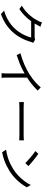

<svg xmlns="http://www.w3.org/2000/svg" viewBox="1530 -2376 891 3990"><g transform="rotate(90 1975.0 -381.5)"><path d="M872 -625Q865 -615 859 -599.5Q853 -584 849 -572Q836 -522 811 -462.5Q786 -403 751 -342.5Q716 -282 671 -228Q603 -145 508.5 -76.5Q414 -8 273 44L201 -21Q293 -48 366 -86.5Q439 -125 497 -172Q555 -219 600 -272Q639 -318 671.5 -373Q704 -428 727 -483.5Q750 -539 760 -584H389L421 -656Q433 -656 466 -656Q499 -656 541.5 -656Q584 -656 626 -656Q668 -656 699.5 -656Q731 -656 740 -656Q760 -656 777 -658.5Q794 -661 805 -666ZM537 -777Q524 -757 512 -734.5Q500 -712 493 -698Q463 -643 418 -579.5Q373 -516 311 -454Q249 -392 168 -338L99 -390Q164 -428 215 -473Q266 -518 304.5 -564Q343 -610 370 -652Q397 -694 413 -728Q421 -741 430.5 -764.5Q440 -788 444 -807Z M1086 -361Q1216 -396 1328 -446Q1440 -496 1523 -548Q1575 -581 1624.5 -619.5Q1674 -658 1718 -700Q1762 -742 1796 -783L1863 -721Q1821 -676 1772 -633Q1723 -590 1668.5 -550.5Q1614 -511 1555 -474Q1500 -441 1431 -406Q1362 -371 1284 -340Q1206 -309 1126 -283ZM1507 -506 1593 -532V-76Q1593 -57 1593.5 -36Q1594 -15 1595.5 3Q1597 21 1599 31H1501Q1502 21 1503.5 3Q1505 -15 1506 -36Q1507 -57 1507 -76Z M2102 -433Q2117 -432 2139 -430.5Q2161 -429 2187.5 -428.5Q2214 -428 2241 -428Q2257 -428 2290.5 -428Q2324 -428 2369 -428Q2414 -428 2464.5 -428Q2515 -428 2565.5 -428Q2616 -428 2661.5 -428Q2707 -428 2740 -428Q2773 -428 2789 -428Q2827 -428 2854 -430Q2881 -432 2897 -433V-335Q2882 -336 2852.5 -338Q2823 -340 2790 -340Q2774 -340 2740 -340Q2706 -340 2661.5 -340Q2617 -340 2566 -340Q2515 -340 2464.5 -340Q2414 -340 2369.5 -340Q2325 -340 2291 -340Q2257 -340 2241 -340Q2200 -340 2163 -338.5Q2126 -337 2102 -335Z M3177 -733Q3204 -715 3239 -688.5Q3274 -662 3310.5 -632.5Q3347 -603 3379 -575Q3411 -547 3432 -526L3369 -463Q3350 -482 3320 -510Q3290 -538 3254 -568.5Q3218 -599 3183 -626.5Q3148 -654 3120 -672ZM3091 -63Q3179 -76 3251.5 -99Q3324 -122 3384 -151Q3444 -180 3491 -209Q3568 -257 3633 -319.5Q3698 -382 3747 -449Q3796 -516 3825 -577L3873 -492Q3839 -430 3789 -366Q3739 -302 3676 -243Q3613 -184 3537 -136Q3487 -105 3427.5 -75Q3368 -45 3297.5 -20.5Q3227 4 3144 19Z"/></g></svg>

Font: Noto Sans HK
Style: Regular
Weight: 400
Designer: Ryoko NISHIZUKA 西塚涼子 (kana, bopomofo & ideographs); Paul D. Hunt (Latin, Greek & Cyrillic); Sandoll Communications 산돌커뮤니
Foundry: Adobe
Version: Version 2.004-H2;hotconv 1.0.118;makeotfexe 2.5.65603